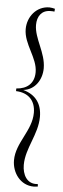

<svg xmlns="http://www.w3.org/2000/svg" viewBox="-57 -783 285 870"><g transform="rotate(5 85.5 -347.5)"><path d="M157 -751C149 -753 140 -755 132 -755C73 -755 33 -704 33 -648C33 -579 95 -523 95 -457C95 -406 63 -379 14 -376V-364C70 -362 103 -329 103 -273C103 -191 32 -132 32 -51C32 6 71 60 131 60C138 60 144 59 150 58L149 47C99 53 78 9 78 -34C78 -111 132 -177 132 -257C132 -316 104 -356 46 -372C100 -378 130 -427 130 -478C130 -549 78 -609 78 -671C78 -709 97 -739 138 -739C144 -739 150 -739 156 -738L157 -751Z"/></g></svg>

Font: Bigelow Rules
Style: Regular
Weight: 400
Designer: Astigmatic (AOETI)
Foundry: Astigmatic (AOETI)
Version: Version 1.000